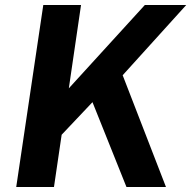

<svg xmlns="http://www.w3.org/2000/svg" viewBox="-20 -743 760 763"><path d="M44.5 0 152 -723H302L253.5 -392L555.5 -723H720L467.5 -444L639.5 0H482.5L347.5 -337L225 -207.5L194.5 0Z"/></svg>

Font: Public Sans
Style: Bold Italic
Weight: 700
Italic angle: -8°
Designer: The Public Sans project authors (U.S. Web Design System). Libre Franklin designed by Pablo Impallari and Rodrigo Fuenzal
Version: Version 1.008; ttfautohint (v1.8.1) -l 8 -r 50 -G 200 -x 14 